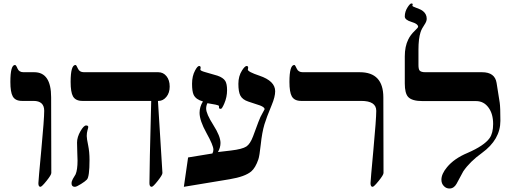

<svg xmlns="http://www.w3.org/2000/svg" viewBox="-20 -1081 2973 1111"><path d="M276.9 -80.1Q276.9 -68.8 249.3 -34.4Q221.7 0 213.9 0Q202.1 0 202.1 -21Q202.1 -34.2 219 -213.6Q235.8 -393.1 235.8 -439.9Q235.8 -497.1 173.8 -497.1H106.9Q68.4 -497.1 53.7 -523.4Q40 -547.9 40 -606.9Q40 -705.1 66.9 -705.1Q72.8 -705.1 81.5 -684.1Q90.3 -663.1 116.2 -663.1H178.2Q275.9 -663.1 275.9 -518.1Z M961.9 -580.1Q961.9 -543.5 942.6 -520.3Q923.3 -497.1 897.9 -497.1H894L919.9 -80.1Q920.4 -69.3 893.1 -34.7Q865.7 0 857.9 0Q844.7 0 844.7 -21Q844.7 -106.9 855 -497.1H456.1Q417.5 -497.1 402.3 -523.4Q388.7 -547.9 388.7 -606.9Q388.7 -705.1 417 -705.1Q421.9 -705.1 430.9 -684.1Q439.9 -663.1 465.8 -663.1H896Q924.8 -663.1 943.4 -640.1Q961.9 -617.2 961.9 -580.1ZM498 -155.8Q498 -57.6 482.9 -42Q472.7 -31.2 449.2 -16.6Q423.3 0 413.1 0Q394 0 394 -20Q394 -32.2 401.6 -45.7Q409.2 -59.1 417.5 -72.3Q428.7 -98.6 428.7 -151.9Q428.7 -168.9 427.2 -198.7Q425.8 -228.5 425.8 -255.9Q425.8 -287.6 445.8 -322.3Q464.8 -355 478 -355Q490.7 -355 490.7 -346.2Q490.7 -342.3 486.3 -327.4Q481.9 -312.5 481.9 -293.9Q481.9 -279.3 490 -240.7Q498 -202.1 498 -155.8Z M1572.3 -553.2Q1572.3 -521 1552.2 -473.1Q1521.5 -399.4 1510.3 -361.8Q1496.1 -314.5 1488.8 -244.1Q1481.4 -177.2 1475.1 -159.2Q1458 -109.4 1433.6 -88.9Q1397.5 -58.6 1309.1 -43.9L1043.9 0L1068.4 -169.9L1209 -192.9Q1214.8 -203.1 1214.8 -215.3Q1214.8 -239.3 1174.8 -311.3Q1134.8 -383.3 1134.8 -428.2Q1134.8 -462.9 1154.3 -494.1Q1113.8 -504.9 1100.6 -532.2Q1091.3 -551.8 1091.3 -596.2Q1091.3 -641.1 1108.9 -673.3Q1122.6 -699.2 1132.3 -699.2Q1141.1 -699.2 1141.1 -689Q1141.1 -686 1140.1 -683.1Q1139.2 -680.2 1139.2 -678.2Q1139.2 -671.4 1167.5 -663.6Q1226.1 -647 1238.3 -643.1Q1271.5 -631.8 1283.7 -612.3Q1293.9 -595.2 1293.9 -559.1Q1293.9 -519 1277.8 -481.9Q1264.6 -451.2 1258.3 -451.2Q1247.1 -451.2 1247.1 -458V-466.8Q1247.1 -471.7 1227.1 -475.6Q1203.6 -480 1180.2 -483.9Q1172.9 -469.2 1172.9 -452.6Q1172.9 -422.9 1214.4 -357.7Q1255.9 -292.5 1255.9 -253.9Q1255.9 -227.1 1241.2 -201.2L1315.9 -210Q1382.3 -217.8 1405.8 -233.4Q1427.7 -248 1444.3 -292L1475.1 -375Q1486.3 -405.8 1500.5 -429.2Q1511.2 -447.8 1511.2 -449.2Q1511.2 -460.4 1484.9 -470.7Q1451.2 -481.9 1417 -493.2Q1382.8 -504.4 1370.6 -528.3Q1359.4 -549.8 1359.4 -596.2Q1359.4 -640.6 1380.4 -673.3Q1397 -699.2 1407.2 -699.2Q1416 -699.2 1416 -689Q1416 -686 1415 -683.1Q1414.1 -680.2 1414.1 -678.2Q1414.1 -665.5 1481 -643.1Q1572.3 -612.3 1572.3 -553.2Z M2199.2 -80.1Q2199.2 -68.8 2171.4 -34.4Q2143.6 0 2136.2 0Q2124 0 2124 -21Q2124 -34.2 2140.6 -213.6Q2157.2 -393.1 2157.2 -439.9Q2157.2 -497.1 2069.8 -497.1H1722.2Q1683.6 -497.1 1668.5 -523.4Q1654.8 -547.9 1654.8 -606.9Q1654.8 -705.1 1683.1 -705.1Q1688 -705.1 1697 -684.1Q1706.1 -663.1 1731.9 -663.1H2062Q2197.8 -663.1 2198.2 -518.1Z M2875.5 -381.8Q2875.5 -273.4 2768.6 -195.8Q2698.7 -145.5 2660.6 -89.4Q2641.1 -53.2 2621.6 -17.1Q2606.4 9.8 2580.6 9.8Q2562.5 9.8 2549.3 -3.4Q2534.2 -18.1 2534.2 -41Q2534.2 -74.7 2566.9 -113.8Q2607.9 -163.6 2684.6 -195.8Q2781.7 -237.8 2813 -281.7Q2833.5 -310.5 2833.5 -363.8Q2833.5 -421.9 2807.1 -458Q2779.8 -496.1 2734.4 -496.1H2425.3Q2363.3 -496.1 2341.3 -520.5Q2322.3 -542 2322.3 -598.1V-754.9Q2322.3 -812 2342.3 -852.5Q2355 -878.9 2379.4 -902.3Q2399.4 -921.4 2399.4 -925.8Q2399.4 -942.9 2360.8 -954.3Q2322.3 -965.8 2322.3 -985.8Q2322.3 -1014.2 2338.9 -1039.6Q2353 -1061 2360.4 -1061Q2368.2 -1061 2368.2 -1056.2Q2368.2 -1055.2 2367.2 -1052Q2366.2 -1048.8 2366.2 -1047.9Q2366.2 -1043.5 2387.7 -1036.1Q2415 -1026.9 2427.7 -1016.6Q2449.2 -999.5 2449.2 -972.2Q2449.2 -957.5 2437 -939.5Q2420.4 -915.5 2413.6 -895Q2401.4 -857.4 2401.4 -793.9V-705.1Q2401.4 -681.6 2407.7 -673.3Q2416 -663.1 2441.4 -663.1H2769.5Q2843.8 -663.1 2853.5 -601.1L2871.6 -486.8Q2875.5 -461.4 2875.5 -381.8Z"/></svg>

Font: Ezra SIL SR
Style: Regular
Weight: 400
Designer: Development by SIL's NRSI team. OpenType tables by Ralph Hancock ( hancock@dircon.co.uk ).
Foundry: Development by SIL's NRSI team.
Version: Version 2.51; 2007